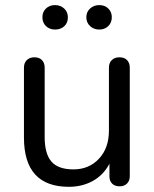

<svg xmlns="http://www.w3.org/2000/svg" viewBox="-20 -720 601 747"><path d="M248 6.8Q73.2 6.8 73.2 -185.1V-457Q73.2 -475.1 84.2 -486.1Q95.2 -497.1 114 -497.1Q132.8 -497.1 143.3 -486.1Q153.8 -475.1 153.8 -457V-187Q153.8 -122.1 179.9 -91.6Q206.1 -61 266.1 -61Q326.2 -61 365 -102.5Q403.8 -144 403.8 -211.9V-457Q403.8 -475.1 414.8 -486.1Q425.8 -497.1 444.8 -497.1Q463.9 -497.1 474.4 -486.1Q484.9 -475.1 484.9 -457V-34.2Q484.9 -17.1 474.4 -6.1Q463.9 4.9 445.3 4.9Q426.8 4.9 416.3 -5.6Q405.8 -16.1 405.8 -33.2V-83Q382.8 -39.1 341.3 -16.1Q299.8 6.8 248 6.8ZM330.6 -618.4Q315.9 -631.8 315.9 -652.8Q315.9 -673.8 330.6 -687Q345.2 -700.2 366.2 -700.2Q387.2 -700.2 401.1 -687Q415 -673.8 415 -652.8Q415 -631.8 401.1 -618.4Q387.2 -605 366.2 -605Q345.2 -605 330.6 -618.4ZM158.9 -618.4Q145 -631.8 145 -652.8Q145 -673.8 158.9 -687Q172.9 -700.2 193.8 -700.2Q214.8 -700.2 229.5 -687Q244.1 -673.8 244.1 -652.3Q244.1 -630.9 230 -617.9Q215.8 -605 194.3 -605Q172.9 -605 158.9 -618.4Z"/></svg>

Font: Nunito-Regular
Style: Regular
Weight: 400
Designer: Vernon Adams
Foundry: newtypography
Version: Version 3.000